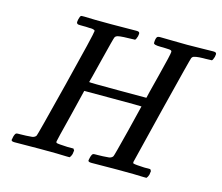

<svg xmlns="http://www.w3.org/2000/svg" viewBox="-98 -811 1084 939"><g transform="rotate(15 444.0 -341.5)"><path d="M285 -628Q285 -629 284 -630.5Q283 -632 281 -632.5Q279 -633 277 -634Q275 -635 271 -635.5Q267 -636 264 -636Q261 -636 256 -636Q251 -636 247.5 -636.5Q244 -637 238 -637Q232 -637 228 -637Q204 -637 199 -638Q194 -639 192 -644Q190 -647 193 -662Q197 -679 202 -682Q204 -683 219 -683Q260 -681 355 -681Q379 -681 421.5 -681.5Q464 -682 483 -682Q496 -682 498 -676Q500 -673 497 -658Q492 -641 487 -638H482Q477 -638 469.5 -637.5Q462 -637 455 -637Q402 -636 394 -630Q390 -628 387 -623Q384 -618 354.5 -499.5Q325 -381 324 -380Q324 -378 469 -378H614L615 -381Q615 -384 644.5 -499Q674 -614 674 -627Q674 -629 672.5 -631Q671 -633 668 -634Q665 -635 661.5 -635.5Q658 -636 652 -636Q646 -636 641.5 -636.5Q637 -637 629.5 -637Q622 -637 617 -637Q581 -637 581 -647Q581 -668 587 -677Q590 -682 604 -682Q622 -682 665 -681Q708 -680 740 -680Q772 -680 813.5 -681Q855 -682 871 -682Q885 -682 887 -676Q889 -673 886 -658Q881 -641 876 -638H871Q866 -638 858.5 -637.5Q851 -637 844 -637Q840 -637 833 -637Q788 -636 780 -628Q778 -626 776 -623Q773 -618 703.5 -339.5Q634 -61 634 -58Q634 -51 638 -51Q646 -48 692 -46H723Q728 -39 728.5 -37.5Q729 -36 726 -19Q722 -6 716 0H701Q664 -2 567 -2Q542 -2 499.5 -1.5Q457 -1 437 -1Q420 -1 420 -9Q420 -10 421 -15Q422 -20 423 -24Q423 -25 424 -28Q429 -44 435 -45Q438 -46 448 -46H454Q481 -46 514 -49Q528 -52 533 -61Q536 -66 569 -197Q602 -328 602 -331Q602 -332 457 -332H312L279 -197Q245 -63 245 -58Q245 -52 248 -51Q255 -48 303 -46H334Q339 -39 339.5 -37.5Q340 -36 337 -19Q333 -6 327 0H312Q275 -2 178 -2Q153 -2 110.5 -1.5Q68 -1 48 -1Q31 -1 31 -9Q31 -10 32.5 -15.5Q34 -21 34 -24Q34 -25 35 -28Q40 -44 46 -45Q49 -46 59 -46H65Q92 -46 125 -49Q139 -52 144 -61Q147 -65 216 -339Q285 -613 285 -628Z"/></g></svg>

Font: KaTeX_Math
Style: Italic
Weight: 400
Version: Version 3699957226